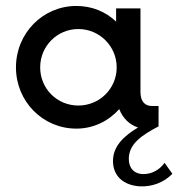

<svg xmlns="http://www.w3.org/2000/svg" viewBox="-20 -433 611 658"><path d="M543.9 125C527.3 148.9 500.5 163.6 471.7 163.6C439 163.6 421.4 142.1 421.4 111.8C421.4 59.1 467.3 29.8 523.4 0V-69.8H500.5C480.5 -69.8 461.4 -81.1 461.4 -117.7V-404.3H377.9V-358.9C342.8 -392.6 295.4 -412.6 241.7 -412.6C126.5 -412.6 34.7 -318.8 34.7 -202.1C34.7 -85.4 126.5 7.8 241.7 7.8C300.8 7.8 352.5 -18.6 388.7 -59.1C400.9 -27.8 423.8 -5.4 453.1 3.9C403.3 33.7 367.2 68.8 367.2 118.7C367.2 169.9 402.8 202.1 459 205.6C500.5 207.5 540.5 193.4 570.8 162.6ZM248.5 -71.3C175.8 -71.3 117.7 -128.9 117.7 -202.1C117.7 -274.9 175.8 -333.5 248.5 -333.5C320.8 -333.5 379.9 -274.9 379.9 -202.1C379.9 -128.9 320.8 -71.3 248.5 -71.3Z"/></svg>

Font: Now Medium
Style: Regular
Weight: 500
Designer: Alfredo Marco Pradil
Foundry: Alfredo Marco Pradil
Version: Version 1.200;hotconv 1.0.109;makeotfexe 2.5.65596